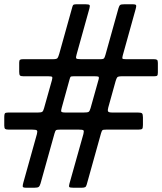

<svg xmlns="http://www.w3.org/2000/svg" viewBox="-50 -825 760 900"><path d="M309 -805H350.5Q367 -805 369.8 -801.2Q372.5 -797.5 369 -785L309 -569.5Q305 -556 307.2 -551.8Q309.5 -547.5 328.5 -547.5H421.5Q435.5 -547.5 438.5 -552.8Q441.5 -558 444.5 -568.5L505.5 -787Q509 -798.5 513.5 -801.8Q518 -805 533.5 -805H571Q587 -805 588.2 -800Q589.5 -795 586 -783L525.5 -565.5Q522.5 -554 523.8 -550.8Q525 -547.5 540.5 -547.5H671Q682 -547.5 686 -544.5Q690 -541.5 690 -530V-485.5Q690 -474 687 -470.8Q684 -467.5 673 -467.5H523Q504 -467.5 500 -463Q496 -458.5 492 -445L457.5 -321Q454 -308.5 456.5 -303Q459 -297.5 477 -297.5H596.5Q611 -297.5 615.5 -293.8Q620 -290 620 -275V-239.5Q620 -225 616.5 -221.2Q613 -217.5 599 -217.5H450Q433.5 -217.5 430.2 -214.8Q427 -212 423.5 -200L356.5 40Q354 49.5 349.2 52.2Q344.5 55 332.5 55H294.5Q278 55 275 51.8Q272 48.5 275.5 36L341 -197Q344.5 -211 341 -214.2Q337.5 -217.5 318.5 -217.5H233.5Q216.5 -217.5 212.8 -214.8Q209 -212 205.5 -199.5L140 35Q136.5 47 131.5 51Q126.5 55 111 55H72.5Q57 55 56.5 49.2Q56 43.5 59 32.5L123 -196.5Q126.5 -209.5 123 -213.5Q119.5 -217.5 100 -217.5H-9.5Q-21 -217.5 -25.5 -220.5Q-30 -223.5 -30 -236V-277Q-30 -289 -27.2 -293.2Q-24.5 -297.5 -12 -297.5H127Q143 -297.5 148 -301Q153 -304.5 156.5 -318L193.5 -449.5Q196.5 -461 194.5 -464.2Q192.5 -467.5 176 -467.5H59Q46.5 -467.5 43.2 -471.8Q40 -476 40 -488.5V-531.5Q40 -542 44 -544.8Q48 -547.5 58 -547.5H198.5Q216 -547.5 219.8 -553Q223.5 -558.5 227.5 -572L289.5 -794Q291.5 -801.5 295.5 -803.2Q299.5 -805 309 -805ZM391.5 -467.5H296Q283 -467.5 280.8 -464.8Q278.5 -462 276 -452.5L239.5 -320.5Q235.5 -307 237.2 -302.2Q239 -297.5 258 -297.5H341.5Q360 -297.5 365.2 -300.5Q370.5 -303.5 374.5 -318L412.5 -453.5Q415.5 -465 409.8 -466.2Q404 -467.5 391.5 -467.5Z"/></svg>

Font: Besley* Condensed
Style: Bold Italic
Weight: 700
Width: 3
Italic angle: -13°
Designer: Owen Earl
Foundry: indestructible type*
Version: Version 3.000; ttfautohint (v1.8.3)